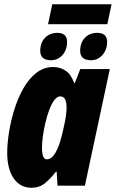

<svg xmlns="http://www.w3.org/2000/svg" viewBox="-20 -881 549 911"><path d="M128.9 9.8Q75.7 9.8 44.9 -34.9Q14.2 -79.6 14.2 -155.8Q14.2 -198.2 22.5 -252Q30.8 -305.7 47.6 -360.1Q64.5 -414.6 90.3 -460.7Q116.2 -506.8 151.9 -534.9Q187.5 -563 232.9 -563Q264.6 -563 290.8 -545.9Q316.9 -528.8 332 -486.8H335L360.8 -553.2H501L382.8 0H252.9L249 -65.9H245.1Q219.7 -33.7 193.6 -12Q167.5 9.8 128.9 9.8ZM201.2 -125Q222.7 -125 238 -148.2Q253.4 -171.4 263.7 -204.1Q273.9 -236.8 279.8 -265.1Q290.5 -311.5 293.2 -333.7Q295.9 -356 295.9 -370.1Q295.9 -423.8 266.1 -423.8Q251 -423.8 237.5 -405.8Q224.1 -387.7 213.4 -358.9Q202.6 -330.1 195.1 -297.1Q187.5 -264.2 183.3 -233.4Q179.2 -202.6 179.2 -181.2Q179.2 -125 201.2 -125ZM208 -766.1 228 -860.8H509.3L489.3 -766.1ZM222.2 -595.2Q170.9 -595.2 170.9 -640.1Q170.9 -678.2 193.6 -701.7Q216.3 -725.1 252 -725.1Q298.3 -725.1 298.3 -682.1Q298.3 -644.5 276.4 -619.9Q254.4 -595.2 222.2 -595.2ZM412.1 -595.2Q360.4 -595.2 360.4 -640.1Q360.4 -678.2 382.8 -701.7Q405.3 -725.1 440.9 -725.1Q488.3 -725.1 488.3 -682.1Q488.3 -645 466.1 -620.1Q443.8 -595.2 412.1 -595.2Z"/></svg>

Font: Open Sans Condensed ExtraBold
Style: Italic
Weight: 800
Width: 3
Italic angle: -12°
Designer: Monotype Design Team
Foundry: Monotype Imaging Inc.
Version: Version 3.003; ttfautohint (v1.8.4)